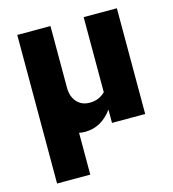

<svg xmlns="http://www.w3.org/2000/svg" viewBox="-108 -606 816 905"><g transform="rotate(-15 300.0 -153.5)"><path d="M59 209V-516H221V-215Q221 -172 244.5 -145.5Q268 -119 307 -119Q330 -119 348.5 -126.5Q367 -134 383 -150V-516H545V0H383V-65Q330 8 250 8Q235 8 221 5V209Z"/></g></svg>

Font: Red Hat Mono VF Light
Style: Regular
Weight: 300
Monospace: yes
Designer: Pentagram, MCKL
Foundry: Pentagram, MCKL
Version: Version 1.023